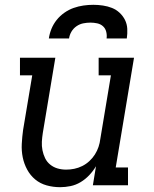

<svg xmlns="http://www.w3.org/2000/svg" viewBox="-20 -770 640 798"><path d="M230 8Q201 8 174 0.5Q147 -7 126.5 -24Q106 -41 93 -65Q80 -89 74.5 -116Q69 -143 70.5 -172Q72 -201 76 -230L114 -457H63V-530H210L158 -218Q155 -199 154 -181Q153 -163 156.5 -145.5Q160 -128 167.5 -112.5Q175 -97 188.5 -86Q202 -75 219 -70Q236 -65 255 -65Q272 -65 289 -68.5Q306 -72 322 -80Q338 -88 351.5 -100.5Q365 -113 374.5 -128Q384 -143 389.5 -159.5Q395 -176 397 -193L441 -457H390V-530H537L461 -74H512V0H366L379 -79Q367 -59 351 -42Q335 -25 315 -13Q295 -1 273 3.5Q251 8 230 8ZM183 -610Q186 -631 194 -650.5Q202 -670 215.5 -687Q229 -704 247.5 -717Q266 -730 286 -737Q306 -744 326.5 -747Q347 -750 368 -750Q388 -750 408 -747Q428 -744 445.5 -737Q463 -730 477 -717Q491 -704 499.5 -687Q508 -670 509 -650Q510 -630 507 -610H423Q425 -624 421.5 -638Q418 -652 408 -661Q398 -670 384 -673Q370 -676 356 -676Q341 -676 326 -673Q311 -670 298 -661Q285 -652 277 -638.5Q269 -625 267 -610Z"/></svg>

Font: Iosevka Slab Extended Oblique
Style: Regular
Weight: 400
Width: 7
Italic angle: -9°
Monospace: yes
Designer: Belleve Invis
Foundry: Belleve Invis
Version: Version 11.1.0; ttfautohint (v1.8.3)